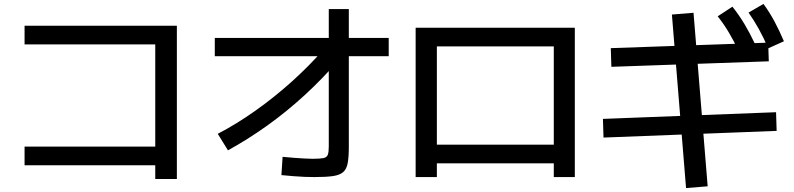

<svg xmlns="http://www.w3.org/2000/svg" viewBox="-20 -861 4040 977"><path d="M770 50V-20H105V-115H770V-635H105V-730H880V50Z M1088 -180Q1184 -230 1280 -298Q1376 -366 1465 -446Q1554 -526 1628 -611L1703 -555Q1622 -461 1530.5 -377Q1439 -293 1340.5 -222.5Q1242 -152 1140 -96ZM1580 40Q1556 40 1529.5 39Q1503 38 1473.5 35.5Q1444 33 1412 30L1418 -63Q1447 -60 1475 -58Q1503 -56 1527.5 -54.5Q1552 -53 1570 -53Q1608 -53 1625.5 -56.5Q1643 -60 1648 -73.5Q1653 -87 1653 -115V-815H1755V-115Q1755 -63 1749.5 -32Q1744 -1 1726.5 14.5Q1709 30 1674 35Q1639 40 1580 40ZM1073 -575V-668H1958V-575Z M2095 40V-720H2905V40H2798V-30H2203V40ZM2203 -125H2798V-625H2203Z M3471 96 3399 -787 3509 -796 3581 87ZM3051 -161 3048 -256 3929 -290 3932 -195ZM3091 -521 3088 -616 3889 -644 3892 -549ZM3740 -599Q3713 -655 3688 -697Q3663 -739 3632 -778L3707 -827Q3741 -784 3768 -739Q3795 -694 3820 -641ZM3889 -615Q3865 -671 3841 -714Q3817 -757 3789 -797L3865 -841Q3897 -797 3921.5 -751Q3946 -705 3969 -651Z"/></svg>

Font: M PLUS 1 Medium
Style: Regular
Weight: 500
Designer: Coji Morishita
Foundry: UNDERFOREST DESIGN
Version: Version 1.001